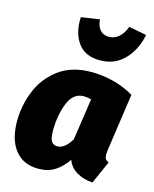

<svg xmlns="http://www.w3.org/2000/svg" viewBox="-126 -924 826 1028"><g transform="rotate(15 287.0 -410.0)"><path d="M566 -491 520 -172Q518 -152 518 -147Q518 -133 523 -124.5Q528 -116 542 -110L486 16Q436 13 398 -9Q360 -31 345 -72Q316 -29 278 -4.5Q240 20 186 20Q102 20 56.5 -38Q11 -96 11 -197Q11 -283 43.5 -364.5Q76 -446 147.5 -500Q219 -554 330 -554Q389 -554 451 -538.5Q513 -523 566 -491ZM210 -198Q210 -153 221.5 -137.5Q233 -122 253 -122Q295 -122 330 -182L364 -412Q342 -418 322 -418Q264 -418 237 -350.5Q210 -283 210 -198ZM197 -823 299 -838Q301 -802 319 -781Q337 -760 368 -760Q400 -760 424 -781.5Q448 -803 461 -840L559 -821Q543 -738 490 -682Q437 -626 354 -626Q270 -626 231 -682.5Q192 -739 197 -823Z"/></g></svg>

Font: FiraGO Heavy
Style: Italic
Weight: 900
Italic angle: -8°
Designer: bBox Type GmbH
Foundry: bBox Type GmbH
Version: Version 1.001